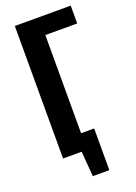

<svg xmlns="http://www.w3.org/2000/svg" viewBox="-178 -879 781 1103"><g transform="rotate(-20 213.0 -328.0)"><path d="M63 0V-810.1H404.8V-701.2H210V-101.1H290V153.8H189L176.8 0Z"/></g></svg>

Font: Oswald Medium
Style: Regular
Weight: 500
Designer: Vernon Adams
Foundry: Vernon Adams
Version: Version 4.103